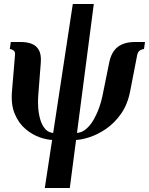

<svg xmlns="http://www.w3.org/2000/svg" viewBox="-20 -690 745 960"><path d="M353 10 358 -25Q387 -25 409.5 -44Q432 -63 448.5 -92Q465 -121 476 -152.5Q487 -184 492 -209L526 -377Q537 -431 569 -455.5Q601 -480 655 -480H705L700 -445Q693 -445 681.5 -439Q670 -433 666 -415L631 -235Q618 -167 584.5 -120Q551 -73 508.5 -44.5Q466 -16 424.5 -3Q383 10 353 10ZM248 10Q218 10 180 -3Q142 -16 108 -44.5Q74 -73 54 -120Q34 -167 40 -235L55 -415Q57 -432 46.5 -438.5Q36 -445 29 -445L34 -480H84Q115 -480 138.5 -471Q162 -462 174.5 -439.5Q187 -417 184 -377L171 -209Q169 -184 171 -152.5Q173 -121 181.5 -92Q190 -63 207 -44Q224 -25 253 -25ZM204 250 344 -670H449L329 250Z"/></svg>

Font: Brygada 1918
Style: Bold Italic
Weight: 700
Italic angle: -8°
Designer: Mateusz Machalski | Borys Kosmynka | Przemek Hoffer
Foundry: NIEPODLEGLA 2018
Version: Version 3.006